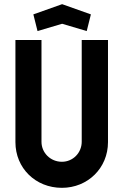

<svg xmlns="http://www.w3.org/2000/svg" viewBox="-20 -898 592 921"><path d="M277 3C401 3 498 -92 498 -216V-706H372V-218C372 -165 330 -122 277 -122C222 -122 179 -165 179 -218V-706H54V-216C54 -92 150 3 277 3ZM160 -749 278 -784 396 -749 416 -829 278 -878 140 -829Z"/></svg>

Font: Lineal
Style: Bold
Weight: 700
Designer: Created by Frank Adebiaye with contributions from Anton Moglia & Ariel Martín Pérez
Created by Frank ADEBIAYE with FontF
Foundry: Velvetyne Type Foundry
Version: Version 2.000;Glyphs 3.2 (3227)